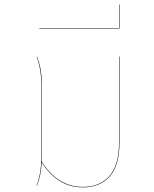

<svg xmlns="http://www.w3.org/2000/svg" viewBox="-20 -801 667 829"><path d="M496 -557V-187Q496 -87 454 -39.5Q412 8 338 8Q281 8 236.5 -20.5Q192 -49 160 -100Q158 -47 140 0H138Q158 -53 158 -115V-442Q158 -503 138 -556H140Q160 -505 160 -449V-448V-108V-103Q230 6 338 6Q411 6 452.5 -41Q494 -88 494 -187V-557Z M150 -680H494V-781H496V-678H150Z"/></svg>

Font: FiraGO Two
Style: Regular
Weight: 100
Designer: bBox Type
Foundry: bBox Type GmbH
Version: Version 1.001